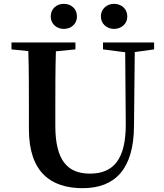

<svg xmlns="http://www.w3.org/2000/svg" viewBox="-20 -964 857 1003"><path d="M575 -813C613 -813 645 -838 645 -878C645 -919 613 -944 575 -944C540 -944 507 -919 507 -878C507 -838 540 -813 575 -813ZM313 -813C351 -813 382 -838 382 -878C382 -919 351 -944 313 -944C277 -944 245 -919 245 -878C245 -838 277 -813 313 -813ZM785 -742H518V-706L634 -691L637 -317C638 -131 572 -57 450 -57C335 -57 269 -123 269 -307V-400C269 -499 269 -599 272 -696L374 -706V-742H40V-706L128 -697C131 -598 131 -498 131 -400V-289C131 -65 245 19 412 19C580 19 679 -80 680 -306L684 -692L785 -706Z"/></svg>

Font: Noto Serif CJK JP
Style: Bold
Weight: 700
Designer: Ryoko NISHIZUKA 西塚涼子 (kana & ideographs); Frank Grießhammer (Latin, Greek & Cyrillic); Wenlong ZHANG 张文龙 (bopomofo); San
Foundry: Adobe Systems Incorporated
Version: Version 1.000;PS 1;hotconv 16.6.53;makeotf.lib2.5.65590